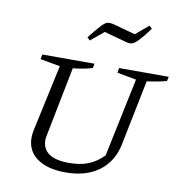

<svg xmlns="http://www.w3.org/2000/svg" viewBox="-83 -821 858 906"><g transform="rotate(10 346.0 -367.5)"><path d="M290 8Q203 8 153.5 -27.5Q104 -63 104 -126Q104 -139 108 -162L177 -481L82 -498L86 -521H336L332 -500Q314 -494 291 -489.5Q268 -485 239 -482L175 -159Q173 -148 171.5 -141Q170 -134 170 -128Q170 -39 299 -39Q352 -39 391 -54.5Q430 -70 463 -104L542 -481L450 -498L454 -521H692L687 -500Q669 -495 646.5 -490.5Q624 -486 593 -482L530 -170Q513 -85 450.5 -38.5Q388 8 290 8ZM295 -625 282 -638Q317 -683 335 -701.5Q353 -720 364 -722Q375 -724 389 -721L499 -691L561 -743L574 -730Q542 -687 524 -668.5Q506 -650 494 -646.5Q482 -643 467 -647L358 -677Z"/></g></svg>

Font: Piazzolla SC Light
Style: Italic
Weight: 300
Italic angle: -11.3°
Designer: Juan Pablo del Peral
Foundry: Huerta Tipografica
Version: Version 1.330